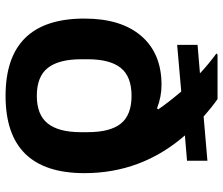

<svg xmlns="http://www.w3.org/2000/svg" viewBox="-74 -688 775 666"><g transform="rotate(90 313.0 -355.5)"><path d="M44.9 -261.2Q44.9 -388.7 105.5 -458.7Q166 -528.8 274.9 -528.8Q315.9 -528.8 356 -513.2L359.9 -517.1Q339.4 -548.3 297.9 -597.2L136.2 -583V-653.8L234.9 -662.1Q205.1 -690.4 166 -719.2L169.9 -723.1H324.2Q354 -702.1 384.8 -674.8L538.1 -688V-617.2L450.2 -609.9Q581.1 -459.5 581.1 -261.2Q581.1 12.2 313 12.2Q44.9 12.2 44.9 -261.2ZM313 -96.2Q378.4 -96.2 408.7 -134Q439 -171.9 439 -249V-272Q439 -350.6 409.2 -387.7Q379.4 -424.8 313 -424.8Q246.1 -424.8 216.1 -387.5Q186 -350.1 186 -272V-251Q186 -172.4 216.1 -134.3Q246.1 -96.2 313 -96.2Z"/></g></svg>

Font: Archivo
Style: Bold
Weight: 700
Designer: Hector Gatti
Foundry: Omnibus-Type
Version: Version 2.001